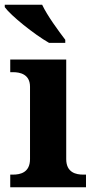

<svg xmlns="http://www.w3.org/2000/svg" viewBox="-26 -786 398 806"><path d="M180 -606H248V-619C219 -657 172 -721 151 -766H-6V-756C19 -721 117 -642 180 -606ZM17 0H335V-53H323C294 -53 252 -61 252 -118V-536H17V-483H29C57 -483 100 -475 100 -422V-118C100 -61 58 -53 29 -53H17Z"/></svg>

Font: Noto Serif Test
Style: Bold
Weight: 700
Version: Version 1.000